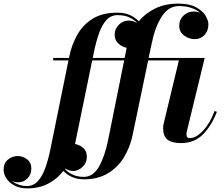

<svg xmlns="http://www.w3.org/2000/svg" viewBox="-214 -780 1234 1060"><path d="M983.5 -163Q955 -88 907.5 -39Q860 10 785 10Q735 10 710.8 -9Q686.5 -28 686.5 -73Q686.5 -83 689 -95L773.5 -446.5H604L519 -38.5Q504.5 33 469.8 89.2Q435 145.5 380.2 177.8Q325.5 210 250.5 210Q211.5 210 182.8 196.8Q154 183.5 136 163.5Q101.5 208 51.8 234Q2 260 -63.5 260Q-104 260 -133.2 244.8Q-162.5 229.5 -178.2 205.8Q-194 182 -194 156Q-194 120.5 -170 101Q-146 81.5 -115.5 81.5Q-89.5 81.5 -65.2 99Q-41 116.5 -41 151Q-41 183 -62.2 204.8Q-83.5 226.5 -113 226.5Q-130.5 226.5 -148 219Q-132.5 231.5 -111.2 239.2Q-90 247 -65 247Q-30 247 -5.2 220.2Q19.5 193.5 36.2 146.8Q53 100 65 40L164 -446.5H79.5V-460H167V-461.5Q180.5 -531 212.2 -587.2Q244 -643.5 298 -676.8Q352 -710 432 -710Q475.5 -710 505 -696Q534.5 -682 552 -662.5Q589 -707 643.5 -733.5Q698 -760 769.5 -760Q831.5 -760 868 -740.2Q904.5 -720.5 920.5 -693.8Q936.5 -667 936.5 -646Q936.5 -609.5 915.2 -586.8Q894 -564 860 -564Q830 -564 802.8 -583.5Q775.5 -603 775.5 -638.5Q775.5 -671.5 799.2 -694Q823 -716.5 855 -716.5Q873.5 -716.5 890.5 -709.5Q872.5 -725.5 843.2 -736Q814 -746.5 773 -746.5Q716.5 -746.5 679 -688.5Q641.5 -630.5 623.5 -540L606.5 -460H916L817.5 -54.5Q815.5 -46.5 815.5 -36Q815.5 -17.5 833.5 -17.5Q869 -17.5 907.5 -59Q946 -100.5 970.5 -167ZM304 -490 298 -460H474L484.5 -511.5Q485 -514 485.5 -516Q459.5 -521 439.2 -539.8Q419 -558.5 419 -588.5Q419 -620.5 442.2 -643.5Q465.5 -666.5 496.5 -666.5Q520 -666.5 543.5 -652.5Q527.5 -671 500.5 -683.8Q473.5 -696.5 435.5 -696.5Q399 -696.5 374.2 -670Q349.5 -643.5 333 -597Q316.5 -550.5 304 -490ZM190.5 164Q168.5 164 145.5 150.5Q144.5 151.5 144 152Q160.5 171.5 187.2 184Q214 196.5 248 196.5Q301 196.5 333.2 138.5Q365.5 80.5 383.5 -10L471.5 -446.5H295L201 11.5Q200.5 13.5 200 15Q224 19 244.8 36.2Q265.5 53.5 265.5 86Q265.5 119.5 241.5 141.8Q217.5 164 190.5 164Z"/></svg>

Font: Bodoni* 16pt
Style: Bold Italic
Weight: 700
Italic angle: -13°
Version: Version 2.3